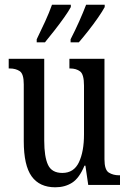

<svg xmlns="http://www.w3.org/2000/svg" viewBox="-20 -786 550 816"><path d="M215 10Q148 10 114.5 -36.5Q81 -83 81 -186V-428Q81 -472 64 -483.5Q47 -495 21 -495H17V-536H168V-188Q168 -120 184 -85.5Q200 -51 245 -51Q294 -51 315.5 -96.5Q337 -142 337 -215V-422Q337 -470 320.5 -482.5Q304 -495 278 -495H275V-536H424V-109Q424 -64 442.5 -52.5Q461 -41 486 -41H490V0H355L343 -82H339Q317 -29 286.5 -9.5Q256 10 215 10ZM280 -619Q300 -658 316.5 -695Q333 -732 346 -766H425V-756Q416 -739 397 -711.5Q378 -684 356 -656Q334 -628 315 -606H280ZM136 -619Q155 -658 172 -695Q189 -732 201 -766H281V-756Q272 -739 252.5 -711.5Q233 -684 211 -656Q189 -628 171 -606H136Z"/></svg>

Font: Noto Serif Tamil ExtraCondensed
Style: Regular
Weight: 400
Width: 2
Designer: Indian Type Foundry, Tom Grace, and the Monotype Design Team
Foundry: Monotype Imaging Inc.
Version: Version 2.004; ttfautohint (v1.8.4.7-5d5b)